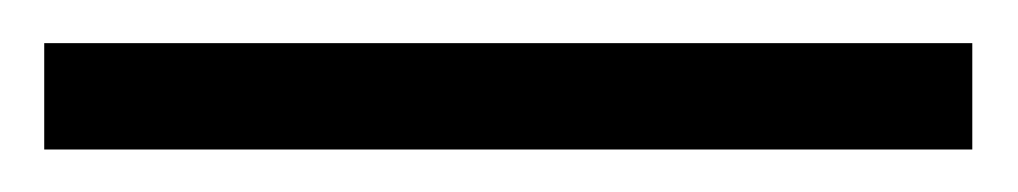

<svg xmlns="http://www.w3.org/2000/svg" viewBox="-20 -20 472 89"><path d="M430.7 49.3H0.5V0H430.7Z"/></svg>

Font: Melbourne
Style: Light
Weight: 300
Designer: Google
Version: Version 2.000980; 2014